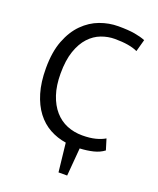

<svg xmlns="http://www.w3.org/2000/svg" viewBox="-161 -808 893 1084"><g transform="rotate(20 285.5 -266.5)"><path d="M533 -29Q507 -9 470 0Q433 9 390 11L376 179H324L305 7Q252 -1 206.5 -26Q161 -51 127.5 -95Q94 -139 75 -202.5Q56 -266 56 -350Q56 -448 82.5 -516.5Q109 -585 152.5 -628.5Q196 -672 250 -692Q304 -712 360 -712Q420 -712 458 -705.5Q496 -699 523 -688L503 -615Q455 -638 366 -638Q325 -638 285 -623Q245 -608 213.5 -574Q182 -540 163 -485Q144 -430 144 -350Q144 -278 162 -224Q180 -170 211.5 -134Q243 -98 285.5 -80.5Q328 -63 378 -63Q423 -63 456.5 -71.5Q490 -80 513 -94Z"/></g></svg>

Font: PT Sans
Style: Regular
Weight: 400
Version: Version 2.003W OFL; ttfautohint (v1.6)